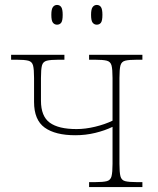

<svg xmlns="http://www.w3.org/2000/svg" viewBox="-20 -758 642 778"><path d="M372 -658Q362 -658 355.5 -666Q349 -674 349 -698Q349 -721 355.5 -729.5Q362 -738 372 -738Q383 -738 389 -729.5Q395 -721 395 -698Q395 -674 389 -666Q383 -658 372 -658ZM211 -658Q201 -658 194.5 -666Q188 -674 188 -698Q188 -721 194.5 -729.5Q201 -738 211 -738Q222 -738 228 -729.5Q234 -721 234 -698Q234 -674 228 -666Q222 -658 211 -658ZM341 0V-20H365Q398 -20 413 -24Q428 -28 432 -44Q436 -60 436 -94V-244Q405 -229 366 -219.5Q327 -210 285 -210Q204 -210 161 -241Q118 -272 118 -345V-442Q118 -477 114 -492.5Q110 -508 95 -512Q80 -516 47 -516H25V-536H241V-516H217Q185 -516 169.5 -512Q154 -508 150 -492.5Q146 -477 146 -442V-350Q146 -287 181.5 -261Q217 -235 290 -235Q326 -235 365.5 -244.5Q405 -254 436 -269V-442Q436 -477 432 -492.5Q428 -508 413 -512Q398 -516 365 -516H341V-536H557V-516H535Q502 -516 487 -512Q472 -508 468 -492.5Q464 -477 464 -442V-94Q464 -60 468 -44Q472 -28 487 -24Q502 -20 535 -20H557V0Z"/></svg>

Font: Noto Serif Thin
Style: Regular
Weight: 100
Designer: Monotype Design Team
Foundry: Monotype Imaging Inc.
Version: Version 2.015